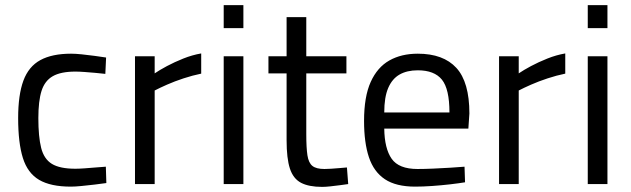

<svg xmlns="http://www.w3.org/2000/svg" viewBox="-20 -720 2468 751"><path d="M257 10Q178 10 133 -16.5Q88 -43 69.5 -102Q51 -161 51 -258Q51 -349 71.5 -404.5Q92 -460 138 -485Q184 -510 258 -510Q275 -510 299.5 -507.5Q324 -505 350 -501.5Q376 -498 395 -495L392 -431Q375 -433 353 -435Q331 -437 310 -438.5Q289 -440 275 -440Q218 -440 186.5 -422Q155 -404 142.5 -364.5Q130 -325 130 -258Q130 -185 141 -141.5Q152 -98 183 -79Q214 -60 275 -60Q289 -60 310.5 -61.5Q332 -63 354.5 -65Q377 -67 394 -68L396 -4Q376 -1 350 2Q324 5 299 7.5Q274 10 257 10Z M508 0V-500H585V-433Q604 -446 633 -461.5Q662 -477 697 -491Q732 -505 767 -511V-432Q733 -425 698 -413.5Q663 -402 633.5 -389Q604 -376 585 -366V0Z M855 0V-500H932V0ZM855 -610V-700H932V-610Z M1240 11Q1188 11 1157.5 -5Q1127 -21 1114 -60.5Q1101 -100 1101 -172V-433H1030V-500H1101V-653H1178V-500H1335V-433H1178V-195Q1178 -142 1182.5 -112.5Q1187 -83 1202 -71Q1217 -59 1249 -59Q1259 -59 1275 -60Q1291 -61 1307.5 -62.5Q1324 -64 1337 -65L1342 0Q1328 2 1309 4.5Q1290 7 1271.5 9Q1253 11 1240 11Z M1604 10Q1529 10 1485.5 -19Q1442 -48 1423 -105Q1404 -162 1404 -247Q1404 -342 1430 -399.5Q1456 -457 1503 -483.5Q1550 -510 1614 -510Q1714 -510 1765 -454.5Q1816 -399 1816 -276L1812 -217H1483Q1484 -139 1512 -99Q1540 -59 1613 -59Q1641 -59 1674.5 -60.5Q1708 -62 1741 -64Q1774 -66 1797 -68L1799 -7Q1775 -3 1740.5 1Q1706 5 1670 7.5Q1634 10 1604 10ZM1483 -280H1738Q1738 -372 1708.5 -408.5Q1679 -445 1614 -445Q1572 -445 1543 -428.5Q1514 -412 1498.5 -376Q1483 -340 1483 -280Z M1932 0V-500H2009V-433Q2028 -446 2057 -461.5Q2086 -477 2121 -491Q2156 -505 2191 -511V-432Q2157 -425 2122 -413.5Q2087 -402 2057.5 -389Q2028 -376 2009 -366V0Z M2279 0V-500H2356V0ZM2279 -610V-700H2356V-610Z"/></svg>

Font: Cairo Play
Style: Regular
Weight: 400
Designer: Mohamed Gaber, Accademia di Belle Arti di Urbino
Foundry: Kief Type Foundry, Accademia di Belle Arti di Urbino
Version: Version 3.119